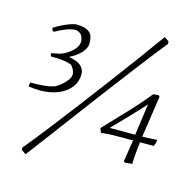

<svg xmlns="http://www.w3.org/2000/svg" viewBox="-116 -827 1053 1049"><g transform="rotate(15 410.5 -302.5)"><path d="M103 -252Q88 -252 71.5 -253.5Q55 -255 39 -257L42 -280Q76 -280 111 -282.5Q146 -285 178 -295Q195 -303 212.5 -318Q230 -333 242.5 -350Q255 -367 255 -382Q255 -395 248 -409.5Q241 -424 231 -433Q188 -448 116 -447L112 -452V-465L158 -474Q180 -481 202 -495.5Q224 -510 238.5 -529Q253 -548 253 -568Q253 -584 244.5 -600Q236 -616 211 -622Q185 -622 153.5 -609.5Q122 -597 97 -582L88 -583L82 -600Q95 -609 119 -621.5Q143 -634 167.5 -643Q192 -652 207 -652Q229 -652 249 -647Q269 -642 283 -629Q300 -613 300 -570Q300 -542 274.5 -515.5Q249 -489 214 -472V-469Q259 -462 280 -443Q301 -424 301 -397Q301 -352 275 -319.5Q249 -287 204.5 -269.5Q160 -252 103 -252ZM119 105 93 87V74Q142 15 202.5 -62.5Q263 -140 329 -226.5Q395 -313 460.5 -400.5Q526 -488 584.5 -567.5Q643 -647 688 -710L714 -693L715 -679Q654 -603 589 -518Q524 -433 458 -346Q392 -259 330.5 -176.5Q269 -94 215 -22Q161 50 119 105ZM656 9 648 3 667 -120Q600 -120 557 -119.5Q514 -119 487 -114L477 -139Q528 -193 590 -258Q652 -323 708 -392L738 -395L745 -388Q742 -369 737.5 -337.5Q733 -306 727.5 -270Q722 -234 717.5 -202.5Q713 -171 710 -153Q727 -153 748 -154Q769 -155 790 -157L794 -153Q792 -138 784 -120H706Q702 -87 699 -52Q696 -17 696 5ZM526 -153H670L695 -331Q659 -291 613.5 -243.5Q568 -196 526 -153Z"/></g></svg>

Font: Labrada Lght
Style: Italic
Weight: 300
Italic angle: -7°
Designer: Mercedes Jáuregui
Foundry: Omnibus-Type Team
Version: Version 1.000; ttfautohint (v1.8.4.7-5d5b)